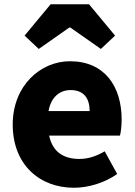

<svg xmlns="http://www.w3.org/2000/svg" viewBox="-20 -872 636 906"><path d="M329 14C396 14 474 -9 533 -51L474 -158C433 -134 395 -122 354 -122C282 -122 228 -154 212 -232H546C550 -245 554 -277 554 -308C554 -464 474 -583 310 -583C172 -583 40 -469 40 -284C40 -96 166 14 329 14ZM209 -348C221 -416 264 -447 313 -447C378 -447 403 -405 403 -348ZM96 -704 163 -641 307 -742H312L456 -641L523 -704L400 -852H219Z"/></svg>

Font: Noto Sans Korean Black
Style: Bold
Weight: 900
Designer: Ryoko NISHIZUKA (kana & ideographs); Paul D. Hunt (Latin, Greek & Cyrillic); Wenlong ZHANG (bopomofo); Sandoll Communica
Foundry: Adobe Systems Incorporated
Version: Version 1.000;PS 1;hotconv 1.0.78;makeotf.lib2.5.61930